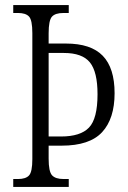

<svg xmlns="http://www.w3.org/2000/svg" viewBox="-20 -734 502 754"><path d="M32 0V-31H51Q81 -31 94 -45Q107 -59 107 -109V-604Q107 -655 94 -669Q81 -683 51 -683H32V-714H250V-683H229Q197 -683 184 -668.5Q171 -654 171 -603V-563H239Q337 -563 383.5 -515Q430 -467 430 -368Q430 -268 381 -215Q332 -162 222 -162H171V-111Q171 -60 184.5 -45.5Q198 -31 229 -31H250V0ZM220 -198Q296 -198 329.5 -233Q363 -268 363 -364Q363 -452 333 -489Q303 -526 231 -526H171V-198Z"/></svg>

Font: Noto Serif Tamil ExtraCondensed Light
Style: Regular
Weight: 300
Width: 2
Designer: Indian Type Foundry, Tom Grace, and the Monotype Design Team
Foundry: Monotype Imaging Inc.
Version: Version 2.004; ttfautohint (v1.8.4.7-5d5b)